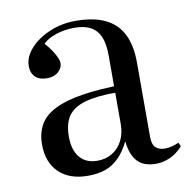

<svg xmlns="http://www.w3.org/2000/svg" viewBox="-66 -591 663 670"><g transform="rotate(-10 265.5 -256.0)"><path d="M194 14Q128 14 91 -22Q54 -58 54 -121Q54 -172 80.5 -205Q107 -238 169 -256Q231 -274 337 -278V-388Q337 -429 326 -454Q315 -479 293 -491Q271 -503 235 -503Q202 -503 171 -493Q140 -483 124 -466Q140 -448 149 -433.5Q158 -419 162.5 -408.5Q167 -398 167 -390Q167 -373 152 -359.5Q137 -346 112 -346Q85 -346 70.5 -360Q56 -374 56 -399Q56 -431 82.5 -460.5Q109 -490 152 -508Q195 -526 244 -526Q307 -526 348 -506.5Q389 -487 409.5 -447Q430 -407 430 -346V-82Q430 -55 442 -44Q454 -33 474 -33Q486 -33 498.5 -36Q511 -39 524 -45L530 -31Q508 -7 483.5 3.5Q459 14 436 14Q391 14 369 -10Q347 -34 342 -82Q325 -47 303 -25.5Q281 -4 254.5 5Q228 14 194 14ZM235 -32Q265 -32 288 -46Q311 -60 324 -85.5Q337 -111 337 -143V-255Q270 -255 229 -243Q188 -231 169.5 -204.5Q151 -178 151 -132Q151 -84 173 -58Q195 -32 235 -32Z"/></g></svg>

Font: Literata 60pt
Style: Regular
Weight: 400
Designer: Latin by Veronika Burian and Jose Scaglione. Greek by Irene Vlachou. Cyrillic by Vera Evstafieva.
Foundry: TypeTogether
Version: Version 3.002